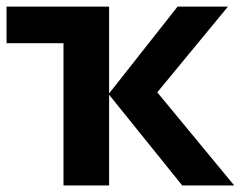

<svg xmlns="http://www.w3.org/2000/svg" viewBox="-20 -566 735 586"><path d="M675.8 -545.9 460 -284.2 694.8 0H536.1L313 -276.9V0H173.8V-434.1H0V-545.9H313V-280.8L522 -545.9Z"/></svg>

Font: Open Sans
Style: Bold
Weight: 700
Designer: Monotype Design Team
Foundry: Monotype Imaging Inc.
Version: Version 3.000; ttfautohint (v1.8.4)